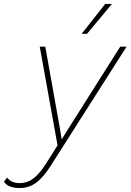

<svg xmlns="http://www.w3.org/2000/svg" viewBox="-123 -736 660 971"><path d="M-23 215Q-82 215 -103 183L-87 162Q-67 190 -22 190Q15 190 46 166.5Q77 143 112 88L168 -1L78 -500H106L180 -86L189 -31L225 -89L485 -500H517L135 100Q95 163 58.5 189Q22 215 -23 215ZM409 -716H443L317 -565H290Z"/></svg>

Font: Work Sans ExtraLight
Style: Italic
Weight: 200
Italic angle: -13°
Designer: Wei Huang
Foundry: Wei Huang
Version: Version 2.012; ttfautohint (v1.8.3)